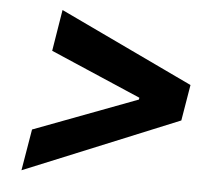

<svg xmlns="http://www.w3.org/2000/svg" viewBox="-45 -624 770 665"><g transform="rotate(5 340.0 -291.5)"><path d="M589.5 -228.3 52.9 -8.2 77.1 -152 436.8 -287.6 437.9 -294 122.9 -429.7 146.3 -573.5 610.4 -353.3Z"/></g></svg>

Font: Inter P
Style: Bold Italic
Weight: 700
Italic angle: 9.39999°
Designer: Rasmus Andersson
Foundry: rsms
Version: Version 3.018;git-588b23468